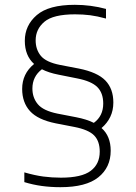

<svg xmlns="http://www.w3.org/2000/svg" viewBox="-20 -768 563 797"><path d="M231 9Q190.5 9 153.8 4Q117 -1 81 -12V-52.5Q124 -40 159.8 -35.2Q195.5 -30.5 233 -30.5Q319 -30.5 356.5 -58.8Q394 -87 394 -138.5Q394 -182 370.8 -205.8Q347.5 -229.5 289 -241L211.5 -256Q137 -271 104.5 -306.8Q72 -342.5 72 -399Q72 -462 121.5 -502.5Q83 -537 83 -598.5Q83 -662.5 132.5 -705.2Q182 -748 290.5 -748Q357 -748 420 -731V-691Q383.5 -701 354 -704.8Q324.5 -708.5 291.5 -708.5Q201 -708.5 164.5 -677.8Q128 -647 128 -600.5Q128 -562.5 149.5 -536.2Q171 -510 229 -498.5L307 -483.5Q384.5 -468 417.5 -433.8Q450.5 -399.5 450.5 -342.5Q450.5 -309.5 437.8 -283Q425 -256.5 401.5 -236.5Q439.5 -203 439.5 -142.5Q439.5 -73 388.2 -32Q337 9 231 9ZM295.5 -281.5Q340 -273 369.5 -258Q408.5 -286.5 408.5 -338Q408.5 -382 384 -406.5Q359.5 -431 300.5 -442.5L223 -458Q182 -466 154 -480.5Q114.5 -450.5 114.5 -400.5Q114.5 -362.5 137 -335.5Q159.5 -308.5 218 -296.5Z"/></svg>

Font: Encode Sans Semi Expanded ExtraLight
Style: Regular
Weight: 200
Width: 6
Designer: Multiple Designers
Foundry: Impallari Type
Version: Version 3.000; ttfautohint (v1.8.3) -l 8 -r 50 -G 200 -x 14 